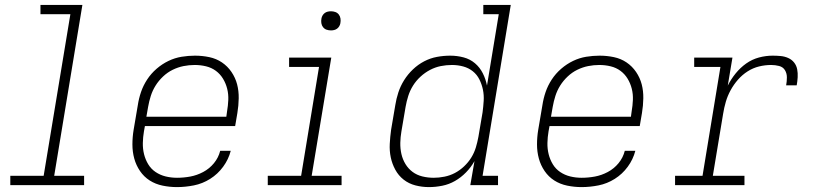

<svg xmlns="http://www.w3.org/2000/svg" viewBox="-20 -755 3340 783"><path d="M22 0V-38H158L267 -697H145V-735H316L201 -38H323V0Z M702 8Q672 8 643 2Q614 -4 590.5 -19Q567 -34 551 -57.5Q535 -81 527.5 -108.5Q520 -136 520 -166Q520 -196 525 -226L542 -326Q546 -353 555 -379.5Q564 -406 580 -430.5Q596 -455 618.5 -474.5Q641 -494 667 -506.5Q693 -519 720.5 -523.5Q748 -528 775 -528Q805 -528 833.5 -522Q862 -516 885 -500.5Q908 -485 924 -461.5Q940 -438 947 -411Q954 -384 953.5 -354Q953 -324 948 -294L939 -241H571L567 -219Q563 -196 562.5 -172Q562 -148 567.5 -126Q573 -104 584.5 -85Q596 -66 614.5 -53.5Q633 -41 655.5 -35.5Q678 -30 702 -30Q729 -30 756 -35Q783 -40 808.5 -53.5Q834 -67 852.5 -89.5Q871 -112 878 -140H921Q912 -105 890 -75Q868 -45 837 -25.5Q806 -6 771 1Q736 8 702 8ZM903 -279 906 -301Q910 -324 911 -347.5Q912 -371 906.5 -393Q901 -415 889.5 -434Q878 -453 860.5 -466Q843 -479 820.5 -484.5Q798 -490 774 -490Q751 -490 728.5 -485.5Q706 -481 684.5 -470.5Q663 -460 645 -443Q627 -426 614.5 -406Q602 -386 595 -364Q588 -342 584 -319L577 -279Z M1072 0V-38H1208L1281 -482H1159V-520H1331L1251 -38H1373V0ZM1330 -631Q1320 -631 1311.5 -634Q1303 -637 1297.5 -644Q1292 -651 1290.5 -660.5Q1289 -670 1291 -680Q1292 -686 1295.5 -692Q1299 -698 1304.5 -702Q1310 -706 1316.5 -707.5Q1323 -709 1330 -709Q1339 -709 1347.5 -706Q1356 -703 1361.5 -696Q1367 -689 1368.5 -679.5Q1370 -670 1368 -660Q1367 -654 1363.5 -648Q1360 -642 1354.5 -638Q1349 -634 1342.5 -632.5Q1336 -631 1330 -631Z M1729 8Q1701 8 1674 1Q1647 -6 1626 -22.5Q1605 -39 1592 -63Q1579 -87 1573.5 -113.5Q1568 -140 1569.5 -168.5Q1571 -197 1575 -226L1592 -326Q1596 -352 1604.5 -378Q1613 -404 1628 -428Q1643 -452 1664 -472Q1685 -492 1710 -505Q1735 -518 1762 -523Q1789 -528 1816 -528Q1844 -528 1870.5 -521Q1897 -514 1917 -497Q1937 -480 1949 -456Q1961 -432 1966 -406L2014 -697H1951V-735H2063L1948 -38H2011V0H1898L1915 -98Q1901 -73 1880.5 -52Q1860 -31 1835.5 -17Q1811 -3 1783.5 2.5Q1756 8 1729 8Q1729 8 1729 8Q1729 8 1729 8ZM1749 -30Q1770 -30 1792.5 -34.5Q1815 -39 1835 -49.5Q1855 -60 1872.5 -76.5Q1890 -93 1902 -112.5Q1914 -132 1920.5 -153.5Q1927 -175 1931 -197L1948 -297Q1951 -320 1952.5 -343.5Q1954 -367 1949.5 -389Q1945 -411 1935 -431Q1925 -451 1908 -464.5Q1891 -478 1869 -484Q1847 -490 1823 -490Q1800 -490 1777.5 -485.5Q1755 -481 1734 -470Q1713 -459 1695 -442.5Q1677 -426 1664.5 -406Q1652 -386 1645 -364Q1638 -342 1634 -319L1617 -219Q1613 -196 1612.5 -172.5Q1612 -149 1617 -127Q1622 -105 1633.5 -86Q1645 -67 1662.5 -54Q1680 -41 1702.5 -35.5Q1725 -30 1749 -30Z M2352 8Q2322 8 2293 2Q2264 -4 2240.5 -19Q2217 -34 2201 -57.5Q2185 -81 2177.5 -108.5Q2170 -136 2170 -166Q2170 -196 2175 -226L2192 -326Q2196 -353 2205 -379.5Q2214 -406 2230 -430.5Q2246 -455 2268.5 -474.5Q2291 -494 2317 -506.5Q2343 -519 2370.5 -523.5Q2398 -528 2425 -528Q2455 -528 2483.5 -522Q2512 -516 2535 -500.5Q2558 -485 2574 -461.5Q2590 -438 2597 -411Q2604 -384 2603.5 -354Q2603 -324 2598 -294L2589 -241H2221L2217 -219Q2213 -196 2212.5 -172Q2212 -148 2217.5 -126Q2223 -104 2234.5 -85Q2246 -66 2264.5 -53.5Q2283 -41 2305.5 -35.5Q2328 -30 2352 -30Q2379 -30 2406 -35Q2433 -40 2458.5 -53.5Q2484 -67 2502.5 -89.5Q2521 -112 2528 -140H2571Q2562 -105 2540 -75Q2518 -45 2487 -25.5Q2456 -6 2421 1Q2386 8 2352 8ZM2553 -279 2556 -301Q2560 -324 2561 -347.5Q2562 -371 2556.5 -393Q2551 -415 2539.5 -434Q2528 -453 2510.5 -466Q2493 -479 2470.5 -484.5Q2448 -490 2424 -490Q2401 -490 2378.5 -485.5Q2356 -481 2334.5 -470.5Q2313 -460 2295 -443Q2277 -426 2264.5 -406Q2252 -386 2245 -364Q2238 -342 2234 -319L2227 -279Z M2733 0V-38H2845L2918 -482H2811V-520H2967L2948 -406Q2961 -432 2980 -455.5Q2999 -479 3023 -496Q3047 -513 3075 -520.5Q3103 -528 3131 -528Q3147 -528 3163.5 -526.5Q3180 -525 3194.5 -518.5Q3209 -512 3218.5 -500Q3228 -488 3231 -472.5Q3234 -457 3233 -440Q3232 -423 3229 -407H3186Q3189 -423 3189 -439.5Q3189 -456 3181 -469Q3173 -482 3157 -486Q3141 -490 3125 -490Q3100 -490 3075.5 -484Q3051 -478 3029 -464Q3007 -450 2989.5 -430Q2972 -410 2959.5 -387Q2947 -364 2940 -340Q2933 -316 2929 -291L2887 -38H3016V0Z"/></svg>

Font: Iosevka Etoile XLtObl
Style: Regular
Weight: 200
Italic angle: -9°
Designer: Belleve Invis
Foundry: Belleve Invis
Version: Version 15.5.2; ttfautohint (v1.8.4)